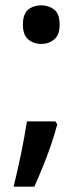

<svg xmlns="http://www.w3.org/2000/svg" viewBox="-20 -572 313 721"><path d="M195 -105Q186 -70 172 -29Q158 12 141.5 52.5Q125 93 109 129H31Q38 100 45.5 68Q53 36 59.5 3.5Q66 -29 71.5 -59.5Q77 -90 81 -116H188ZM66 -479Q66 -520 86 -536Q106 -552 135 -552Q163 -552 183.5 -536Q204 -520 204 -479Q204 -441 183.5 -424Q163 -407 135 -407Q106 -407 86 -424Q66 -441 66 -479Z"/></svg>

Font: Noto Sans Hebrew Medium
Style: Regular
Weight: 500
Designer: Monotype Design Team
Foundry: Monotype Imaging Inc.
Version: Version 2.003